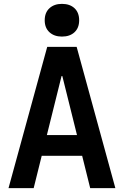

<svg xmlns="http://www.w3.org/2000/svg" viewBox="-20 -972 640 992"><path d="M24 0 224 -730H376L576 0H446L302 -579H298L154 0ZM141 -167V-274H459V-167ZM300 -783Q260 -783 235.5 -805.5Q211 -828 211 -867Q211 -907 235.5 -929.5Q260 -952 300 -952Q341 -952 365 -929.5Q389 -907 389 -867Q389 -828 365 -805.5Q341 -783 300 -783Z"/></svg>

Font: M PLUS Code Latin Expanded SemiBold
Style: Regular
Weight: 600
Width: 7
Designer: Coji Morishita
Foundry: UNDERFOREST DESIGN
Version: Version 1.002; ttfautohint (v1.8.3)